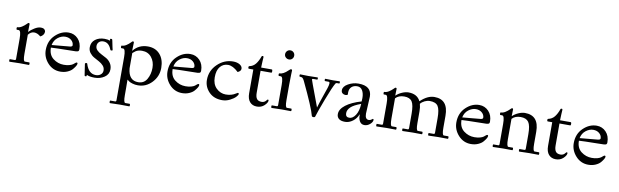

<svg xmlns="http://www.w3.org/2000/svg" viewBox="-53 -1321 7165 2221"><g transform="rotate(10 3529.5 -210.0)"><path d="M194 -466 192 -376H194Q217 -401 257 -425.5Q297 -450 328 -450Q359 -450 372 -438Q385 -426 385 -408.5Q385 -391 373 -374Q361 -357 340 -348Q302 -381 263.5 -381Q225 -381 195 -342V-118Q195 -30 216 -30H265Q273 -30 273 -15Q273 0 267 0L158 -1L42 2Q35 2 35 -13Q35 -28 40 -28H98Q110 -28 110 -45V-280Q110 -377 82 -377H62Q54 -377 54 -392Q54 -407 60 -407Q87 -407 114 -424.5Q141 -442 158.5 -460Q176 -478 180 -478Q194 -478 194 -466Z M664 -72Q702 -72 730 -80Q758 -88 771 -98L793 -116Q803 -124 808 -124Q819 -124 819 -112Q819 -90 780 -44Q761 -21 723 -4Q685 13 638 13Q550 13 490 -53Q430 -119 430 -205Q430 -313 501 -381Q572 -449 658 -449Q723 -449 767.5 -402.5Q812 -356 812 -280Q812 -264 805 -257.5Q798 -251 773 -249.5Q748 -248 651 -247Q554 -246 484 -242Q484 -157 539.5 -114.5Q595 -72 664 -72ZM487 -273Q513 -276 592 -282.5Q671 -289 699 -292.5Q727 -296 727 -311Q727 -345 699 -370Q671 -395 626.5 -395Q582 -395 540 -362.5Q498 -330 487 -273Z M949 -4Q949 8 947 11Q945 15 935 15Q925 15 924 7Q921 -17 912.5 -68Q904 -119 904 -125.5Q904 -132 909.5 -135Q915 -138 922 -137.5Q929 -137 930 -132Q964 -19 1050 -19Q1083 -19 1106.5 -37.5Q1130 -56 1130 -87.5Q1130 -119 1109 -142.5Q1088 -166 1058 -182Q1028 -198 998 -215Q968 -232 947 -259.5Q926 -287 926 -324Q926 -383 969.5 -416.5Q1013 -450 1079 -450Q1114 -450 1144 -440Q1140 -456 1142 -459.5Q1144 -463 1152 -463Q1160 -463 1163 -461Q1166 -459 1169 -447.5Q1172 -436 1175 -418.5Q1178 -401 1184 -374.5Q1190 -348 1191.5 -341.5Q1193 -335 1189 -332.5Q1185 -330 1176.5 -330Q1168 -330 1165 -338Q1135 -418 1070 -418Q1038 -418 1019 -399.5Q1000 -381 1000 -352.5Q1000 -324 1021 -303Q1042 -282 1072.5 -267Q1103 -252 1133.5 -234.5Q1164 -217 1185 -186Q1206 -155 1206 -113Q1206 -54 1156 -20.5Q1106 13 1042.5 13Q979 13 949 -4Z M1419 -466 1416 -370H1418Q1481 -450 1588 -450Q1678 -450 1730 -390.5Q1782 -331 1782 -231.5Q1782 -132 1713.5 -59.5Q1645 13 1550 13Q1516 13 1487.5 4.5Q1459 -4 1448.5 -11Q1438 -18 1421 -31Q1422 -14 1422 70V152Q1422 240 1443 240H1492Q1500 240 1500 255Q1500 270 1494 270L1385 269L1269 272Q1262 272 1262 257Q1262 242 1267 242H1325Q1337 242 1337 225V-280Q1337 -377 1309 -377H1289Q1281 -377 1281 -392Q1281 -407 1287 -407Q1314 -407 1340.5 -424.5Q1367 -442 1384 -460Q1401 -478 1405 -478Q1419 -478 1419 -466ZM1547 -23Q1615 -23 1648.5 -81.5Q1682 -140 1682 -214Q1682 -288 1641 -338.5Q1600 -389 1530 -389Q1482 -389 1453 -368Q1438 -357 1431 -350.5Q1424 -344 1422 -343V-164Q1434 -23 1547 -23Z M2094 -72Q2132 -72 2160 -80Q2188 -88 2201 -98L2223 -116Q2233 -124 2238 -124Q2249 -124 2249 -112Q2249 -90 2210 -44Q2191 -21 2153 -4Q2115 13 2068 13Q1980 13 1920 -53Q1860 -119 1860 -205Q1860 -313 1931 -381Q2002 -449 2088 -449Q2153 -449 2197.5 -402.5Q2242 -356 2242 -280Q2242 -264 2235 -257.5Q2228 -251 2203 -249.5Q2178 -248 2081 -247Q1984 -246 1914 -242Q1914 -157 1969.5 -114.5Q2025 -72 2094 -72ZM1917 -273Q1943 -276 2022 -282.5Q2101 -289 2129 -292.5Q2157 -296 2157 -311Q2157 -345 2129 -370Q2101 -395 2056.5 -395Q2012 -395 1970 -362.5Q1928 -330 1917 -273Z M2589 -450Q2636 -450 2667 -431Q2698 -412 2698 -383.5Q2698 -355 2660 -339Q2595 -401 2538.5 -401Q2482 -401 2446 -358.5Q2410 -316 2410 -234Q2410 -152 2458 -105.5Q2506 -59 2570 -59Q2637 -59 2685 -91Q2702 -102 2705 -102Q2717 -102 2717 -90Q2717 -78 2695 -54.5Q2673 -31 2629.5 -9Q2586 13 2539 13Q2441 13 2383.5 -47Q2326 -107 2326 -188Q2326 -297 2405.5 -373.5Q2485 -450 2589 -450Z M2834 -120V-399H2783Q2773 -399 2773 -413.5Q2773 -428 2781 -429Q2826 -438 2854 -473Q2882 -508 2902 -565Q2904 -572 2914.5 -572Q2925 -572 2925 -560.5Q2925 -549 2922 -510.5Q2919 -472 2919 -437H3043Q3053 -437 3053 -418Q3053 -399 3045 -399H2919V-142Q2919 -93 2936 -70Q2953 -47 2993 -47Q3027 -47 3048 -76Q3056 -86 3060 -86Q3070 -86 3070 -77Q3070 -50 3035 -17Q3000 16 2947.5 16Q2895 16 2864.5 -19Q2834 -54 2834 -120Z M3236 -1 3120 2Q3113 2 3113 -13Q3113 -28 3118 -28H3176Q3188 -28 3188 -45V-280Q3188 -377 3160 -377H3140Q3132 -377 3132 -392Q3132 -407 3138 -407Q3184 -407 3238 -460Q3257 -478 3262 -478Q3277 -478 3277 -466Q3277 -458 3275 -412.5Q3273 -367 3273 -297V-118Q3273 -30 3294 -30H3343Q3351 -30 3351 -15Q3351 0 3345 0ZM3272 -638.5Q3272 -616 3257 -600.5Q3242 -585 3220 -585Q3198 -585 3181.5 -600Q3165 -615 3165 -637.5Q3165 -660 3180.5 -676Q3196 -692 3218.5 -692Q3241 -692 3256.5 -676.5Q3272 -661 3272 -638.5Z M3766 -436 3839 -438Q3846 -438 3846 -425Q3846 -412 3839 -412H3813Q3802 -412 3797 -403Q3769 -357 3709.5 -200.5Q3650 -44 3633 14Q3629 23 3613.5 23Q3598 23 3594 13Q3571 -80 3431 -373Q3419 -397 3409 -404Q3399 -411 3378 -411Q3372 -411 3372 -424.5Q3372 -438 3378 -438L3473 -436Q3473 -436 3581 -438Q3587 -438 3587 -425Q3587 -412 3581 -412H3533Q3522 -412 3522 -403Q3522 -398 3542 -346Q3613 -160 3636 -94Q3654 -156 3679 -227Q3704 -298 3716.5 -336Q3729 -374 3729 -392.5Q3729 -411 3717 -411H3676Q3668 -411 3668 -424.5Q3668 -438 3674 -438Z M4216 -324Q4216 -324 4206 -123Q4206 -56 4250 -56Q4268 -56 4280.5 -66.5Q4293 -77 4295 -77Q4305 -77 4305 -67Q4305 -41 4275.5 -15Q4246 11 4210 11Q4174 11 4155.5 -18.5Q4137 -48 4137 -91Q4137 -95 4137 -100H4134Q4116 -51 4073 -19Q4030 13 3982.5 13Q3935 13 3910.5 -6.5Q3886 -26 3886 -62Q3886 -119 3951 -169Q4016 -219 4132 -253Q4134 -287 4134 -293Q4134 -347 4113.5 -382Q4093 -417 4052 -417Q4011 -417 3985.5 -393.5Q3960 -370 3960 -326Q3960 -312 3961 -304Q3954 -294 3934 -294Q3914 -294 3899 -306Q3884 -318 3884 -341Q3884 -386 3941 -418Q3998 -450 4061 -450Q4216 -450 4216 -324ZM4023 -42Q4064 -42 4096 -91Q4128 -140 4132 -224Q4047 -193 4013 -160Q3979 -127 3979 -89Q3979 -42 4023 -42Z M4505 -466 4503 -388H4505Q4535 -416 4575 -433Q4615 -450 4648 -450Q4751 -450 4789 -372H4791Q4873 -450 4953 -450Q5116 -450 5116 -258V-118Q5116 -30 5137 -30H5186Q5194 -30 5194 -15Q5194 0 5188 0Q5188 0 5079 -1L4963 2Q4956 2 4956 -13Q4956 -28 4961 -28H5019Q5031 -28 5031 -45V-214Q5031 -316 5005 -355.5Q4979 -395 4908 -395Q4879 -395 4849 -380.5Q4819 -366 4800 -343Q4811 -305 4811 -258V-118Q4811 -30 4832 -30H4881Q4889 -30 4889 -15Q4889 0 4883 0L4774 -1L4658 2Q4651 2 4651 -13Q4651 -28 4656 -28H4714Q4726 -28 4726 -45V-214Q4726 -316 4700 -355.5Q4674 -395 4608 -395Q4542 -395 4506 -355V-118Q4506 -30 4527 -30H4576Q4584 -30 4584 -15Q4584 0 4578 0L4469 -1L4353 2Q4346 2 4346 -13Q4346 -28 4351 -28H4409Q4421 -28 4421 -45V-280Q4421 -377 4393 -377H4373Q4365 -377 4365 -392Q4365 -407 4371 -407Q4398 -407 4425 -424.5Q4452 -442 4469.5 -460Q4487 -478 4491 -478Q4505 -478 4505 -466Z M5487 -72Q5525 -72 5553 -80Q5581 -88 5594 -98L5616 -116Q5626 -124 5631 -124Q5642 -124 5642 -112Q5642 -90 5603 -44Q5584 -21 5546 -4Q5508 13 5461 13Q5373 13 5313 -53Q5253 -119 5253 -205Q5253 -313 5324 -381Q5395 -449 5481 -449Q5546 -449 5590.5 -402.5Q5635 -356 5635 -280Q5635 -264 5628 -257.5Q5621 -251 5596 -249.5Q5571 -248 5474 -247Q5377 -246 5307 -242Q5307 -157 5362.5 -114.5Q5418 -72 5487 -72ZM5310 -273Q5336 -276 5415 -282.5Q5494 -289 5522 -292.5Q5550 -296 5550 -311Q5550 -345 5522 -370Q5494 -395 5449.5 -395Q5405 -395 5363 -362.5Q5321 -330 5310 -273Z M5873 -466 5871 -388H5873Q5903 -416 5943 -433Q5983 -450 6016 -450Q6182 -450 6182 -258V-118Q6182 -30 6203 -30H6252Q6260 -30 6260 -15Q6260 0 6254 0Q6254 0 6145 -1L6029 2Q6022 2 6022 -13Q6022 -28 6027 -28H6085Q6097 -28 6097 -45V-214Q6097 -316 6069.5 -355.5Q6042 -395 5976 -395Q5910 -395 5874 -355V-118Q5874 -30 5895 -30H5944Q5952 -30 5952 -15Q5952 0 5946 0L5837 -1L5721 2Q5714 2 5714 -13Q5714 -28 5719 -28H5777Q5789 -28 5789 -45V-280Q5789 -377 5761 -377H5741Q5733 -377 5733 -392Q5733 -407 5739 -407Q5766 -407 5793 -424.5Q5820 -442 5837.5 -460Q5855 -478 5859 -478Q5873 -478 5873 -466Z M6345 -120V-399H6294Q6284 -399 6284 -413.5Q6284 -428 6292 -429Q6337 -438 6365 -473Q6393 -508 6413 -565Q6415 -572 6425.5 -572Q6436 -572 6436 -560.5Q6436 -549 6433 -510.5Q6430 -472 6430 -437H6554Q6564 -437 6564 -418Q6564 -399 6556 -399H6430V-142Q6430 -93 6447 -70Q6464 -47 6504 -47Q6538 -47 6559 -76Q6567 -86 6571 -86Q6581 -86 6581 -77Q6581 -50 6546 -17Q6511 16 6458.5 16Q6406 16 6375.5 -19Q6345 -54 6345 -120Z M6866 -72Q6904 -72 6932 -80Q6960 -88 6973 -98L6995 -116Q7005 -124 7010 -124Q7021 -124 7021 -112Q7021 -90 6982 -44Q6963 -21 6925 -4Q6887 13 6840 13Q6752 13 6692 -53Q6632 -119 6632 -205Q6632 -313 6703 -381Q6774 -449 6860 -449Q6925 -449 6969.5 -402.5Q7014 -356 7014 -280Q7014 -264 7007 -257.5Q7000 -251 6975 -249.5Q6950 -248 6853 -247Q6756 -246 6686 -242Q6686 -157 6741.5 -114.5Q6797 -72 6866 -72ZM6689 -273Q6715 -276 6794 -282.5Q6873 -289 6901 -292.5Q6929 -296 6929 -311Q6929 -345 6901 -370Q6873 -395 6828.5 -395Q6784 -395 6742 -362.5Q6700 -330 6689 -273Z"/></g></svg>

Font: Sedan
Style: Regular
Weight: 400
Designer: Sebastian Salazar
Foundry: Sebastian Salazar
Version: Version 1.001